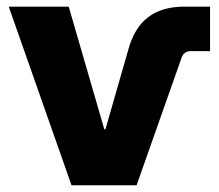

<svg xmlns="http://www.w3.org/2000/svg" viewBox="-20 -549 648 569"><path d="M191.9 0 5.9 -529.3H183.6L289.1 -166H292.5L360.8 -403.8Q378.4 -467.3 419.4 -498.3Q460.4 -529.3 525.9 -529.3H602.5V-397.5H545.4Q524.9 -397.5 518.1 -377.9L384.8 0Z"/></svg>

Font: Inter 24pt ExtraBold
Style: Regular
Weight: 800
Designer: Rasmus Andersson
Foundry: rsms
Version: Version 4.001;git-66647c0bb